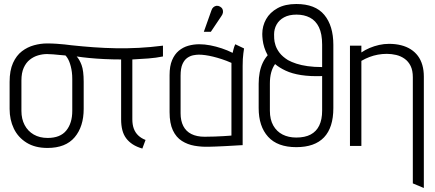

<svg xmlns="http://www.w3.org/2000/svg" viewBox="-20 -729 2174 959"><path d="M641 -432V-133Q641 -106 648.5 -86Q656 -66 671 -52Q686 -38 707 -30L691 13Q663 5 643 -8Q623 -21 610 -38.5Q597 -56 591 -79.5Q585 -103 585 -133V-432Q542 -432 500.5 -434Q459 -436 424 -439.5Q389 -443 363 -447Q377 -432 387.5 -404Q398 -376 398 -320V-185Q398 -97 353 -43.5Q308 10 217 10Q155 10 112.5 -16.5Q70 -43 49 -87Q28 -131 28 -185V-320Q28 -377 45 -414.5Q62 -452 89.5 -473Q117 -494 150 -503Q183 -512 215 -512Q239 -512 261.5 -510.5Q284 -509 303 -507Q322 -505 336 -503Q392 -497 447.5 -493Q503 -489 559 -488Q615 -487 673.5 -490Q732 -493 794 -501V-447Q760 -440 721 -437Q682 -434 641 -432ZM307 -452Q293 -453 277.5 -454.5Q262 -456 246 -457.5Q230 -459 215 -459Q193 -459 170.5 -452.5Q148 -446 129 -431Q110 -416 98.5 -390.5Q87 -365 87 -327V-175Q87 -135 103 -104.5Q119 -74 148.5 -57Q178 -40 218 -40Q281 -40 311 -77Q341 -114 341 -175V-334Q341 -353 339 -368.5Q337 -384 333.5 -397.5Q330 -411 326 -421Q322 -431 317 -439Q312 -447 307 -452Z M1199 -487 1155 -508Q1149 -495 1145.5 -480Q1142 -465 1142 -465Q1116 -478 1087.5 -487.5Q1059 -497 1030.5 -502.5Q1002 -508 975 -508Q947 -508 920.5 -500.5Q894 -493 873 -475.5Q852 -458 839.5 -428.5Q827 -399 827 -354V-169Q827 -113 843.5 -78Q860 -43 888.5 -25Q917 -7 951.5 -1Q986 5 1022 4Q1035 4 1056.5 3Q1078 2 1101.5 1Q1125 0 1146 -1.5Q1167 -3 1180 -3.5Q1193 -4 1192 -4V-400Q1192 -437 1195.5 -462Q1199 -487 1199 -487ZM882 -163V-351Q882 -388 891.5 -409Q901 -430 915.5 -440Q930 -450 945.5 -453Q961 -456 973 -456Q988 -456 1006 -453.5Q1024 -451 1044.5 -446Q1065 -441 1088 -433.5Q1111 -426 1136 -415V-52Q1136 -52 1125 -51Q1114 -50 1095.5 -49Q1077 -48 1053 -47Q1029 -46 1002 -46Q963 -46 936 -59.5Q909 -73 895.5 -99.5Q882 -126 882 -163ZM1086 -649Q1092 -657 1093.5 -666Q1095 -675 1091.5 -683Q1088 -691 1079 -696Q1070 -701 1061.5 -700Q1053 -699 1046 -693Q1039 -687 1036 -677L998 -570H1033Z M1460 -709Q1404 -709 1366 -688Q1328 -667 1309 -633Q1290 -599 1290 -559Q1290 -547 1292 -529.5Q1294 -512 1300 -492.5Q1306 -473 1317 -453Q1302 -436 1292 -414.5Q1282 -393 1277 -367Q1272 -341 1272 -311V-189Q1272 -98 1319 -46Q1366 6 1460 6Q1552 6 1598.5 -43Q1645 -92 1645 -189V-505Q1645 -600 1600 -654.5Q1555 -709 1460 -709ZM1589 -506V-394Q1549 -394 1517 -398.5Q1485 -403 1460.5 -411Q1436 -419 1418 -429Q1391 -446 1376.5 -465Q1362 -484 1356 -503Q1350 -522 1349.5 -536.5Q1349 -551 1349 -557Q1349 -584 1361.5 -606.5Q1374 -629 1399 -642.5Q1424 -656 1461 -656Q1499 -656 1528 -641Q1557 -626 1573 -593Q1589 -560 1589 -506ZM1460 -42Q1421 -42 1391.5 -57Q1362 -72 1345 -102Q1328 -132 1328 -176V-311Q1328 -343 1334.5 -367Q1341 -391 1354 -409Q1375 -391 1407 -376Q1439 -361 1484 -354Q1529 -347 1589 -349V-176Q1589 -132 1574.5 -102Q1560 -72 1531.5 -57Q1503 -42 1460 -42Z M2042 -343V187L2097 210V-346Q2097 -378 2089.5 -404Q2082 -430 2067.5 -449.5Q2053 -469 2032 -482.5Q2011 -496 1983.5 -503Q1956 -510 1923 -510Q1898 -510 1873.5 -504.5Q1849 -499 1826.5 -489.5Q1804 -480 1785 -467V-501H1728V0H1785V-425Q1806 -437 1826 -444.5Q1846 -452 1867.5 -456Q1889 -460 1912 -460Q1936 -460 1959 -454.5Q1982 -449 2001 -435.5Q2020 -422 2031 -399.5Q2042 -377 2042 -343Z"/></svg>

Font: Advent Pro
Style: Regular
Weight: 400
Designer: VivaRado, Andreas Kalpakidis
Foundry: VivaRado, Andreas Kalpakidis
Version: Version 3.000